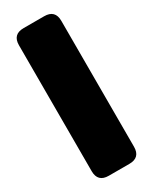

<svg xmlns="http://www.w3.org/2000/svg" viewBox="-198 -778 682 856"><g transform="rotate(-30 143.0 -350.0)"><path d="M34 -674Q34 -730 90 -730H196Q252 -730 252 -674V-26Q252 30 196 30H90Q34 30 34 -26Z"/></g></svg>

Font: LT Crewmate
Style: Regular
Weight: 400
Designer: Daniel Lyons
Foundry: LyonsType
Version: Version 1.001;FEAKit 1.0